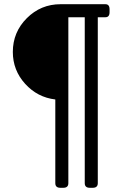

<svg xmlns="http://www.w3.org/2000/svg" viewBox="-20 -720 555 913"><path d="M501 -676V-662Q501 -638 481 -638H445V151Q445 173 421 173H407Q383 173 383 151V-638H305V151Q305 173 281 173H267Q243 173 243 151V-247Q158 -257 99.5 -321.5Q41 -386 41 -473Q41 -567 107.5 -633.5Q174 -700 268 -700H481Q501 -700 501 -676Z"/></svg>

Font: mmAsap
Style: Regular
Weight: 400
Designer: Pablo Cosgaya
Foundry: Omnibus-Type
Version: Version 1.001